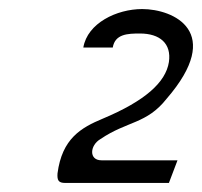

<svg xmlns="http://www.w3.org/2000/svg" viewBox="-20 -860 446 424"><path d="M107 -477C106 -462 109 -456 124 -456H353L372 -506H204C176 -506 178 -539 202 -553C261 -593 304 -586 348 -642C476 -790 363 -840 294 -840C238 -840 173 -809 164 -755H229C234 -785 262 -786 289 -786C333 -786 359 -764 353 -723C346 -678 300 -637 207 -598C159 -578 117 -554 107 -477Z"/></svg>

Font: Charger Pro
Style: NarObl
Weight: 400
Designer: Jasper
Foundry: Cannot Into Space Fonts
Version: Version 1.09